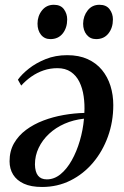

<svg xmlns="http://www.w3.org/2000/svg" viewBox="-20 -748 507 783"><path d="M53 -423Q68.5 -445 97.5 -468Q126.5 -491 166.2 -507Q206 -523 254 -523Q302 -523 337.2 -507Q372.5 -491 395.8 -462.8Q419 -434.5 430.5 -397.8Q442 -361 442 -319.5Q442 -251.5 420.2 -191.2Q398.5 -131 359.5 -84.8Q320.5 -38.5 267.5 -12Q214.5 14.5 151.5 14.5Q106.5 14.5 77.2 1Q48 -12.5 33.5 -36Q19 -59.5 19 -90.5Q19 -132 37.2 -163.8Q55.5 -195.5 86.5 -218.5Q117.5 -241.5 157 -256.5Q196.5 -271.5 239.5 -279Q282.5 -286.5 324 -287.5Q326 -322.5 321.2 -355.2Q316.5 -388 303.8 -414Q291 -440 268.8 -455Q246.5 -470 214.5 -470Q184.5 -470 158 -461Q131.5 -452 108.5 -436Q85.5 -420 66.5 -399ZM171 -16.5Q201 -16.5 226.8 -37.5Q252.5 -58.5 272.5 -94Q292.5 -129.5 305.5 -173.8Q318.5 -218 322.5 -264Q280 -259.5 243.5 -243.5Q207 -227.5 180 -202.2Q153 -177 137.8 -145.2Q122.5 -113.5 122.5 -77.5Q123 -47 135 -31.8Q147 -16.5 171 -16.5ZM185.5 -588.5Q161.5 -588.5 147.2 -606.2Q133 -624 133 -651.5Q133 -682.5 151.2 -705.5Q169.5 -728.5 199.5 -728.5Q227.5 -728.5 240.8 -710.2Q254 -692 254 -669Q254 -634.5 235.8 -611.5Q217.5 -588.5 185.5 -588.5ZM372 -588.5Q348 -588.5 333.5 -606.2Q319 -624 319 -651.5Q319.5 -682.5 337.5 -705.5Q355.5 -728.5 385.5 -728.5Q413.5 -728.5 427 -710.2Q440.5 -692 440.5 -669Q440.5 -634.5 422.2 -611.5Q404 -588.5 372 -588.5Z"/></svg>

Font: Merriweather 120pt Medium
Style: Italic
Weight: 500
Italic angle: -7.8°
Version: Version 2.101